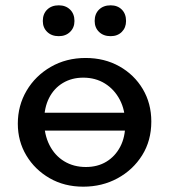

<svg xmlns="http://www.w3.org/2000/svg" viewBox="-20 -695 637 722"><path d="M117 -204V-271H482V-204ZM293 7Q222 7 166.5 -25Q111 -57 79 -110.5Q47 -164 47 -230Q47 -298 80 -354Q113 -410 171 -443.5Q229 -477 302 -477Q373 -477 429 -445.5Q485 -414 517 -360Q549 -306 549 -238Q549 -166 514.5 -111Q480 -56 422 -24.5Q364 7 293 7ZM303 -67Q347 -67 380 -87Q413 -107 432 -143Q451 -179 451 -228Q451 -281 430.5 -320Q410 -359 374.5 -381Q339 -403 293 -403Q250 -403 216.5 -383Q183 -363 164.5 -326.5Q146 -290 146 -240Q146 -189 166 -149.5Q186 -110 221.5 -88.5Q257 -67 303 -67ZM201 -559Q174 -559 157.5 -575Q141 -591 141 -616Q141 -643 157.5 -659Q174 -675 201 -675Q227 -675 243.5 -659Q260 -643 260 -616Q260 -591 243.5 -575Q227 -559 201 -559ZM396 -559Q369 -559 352.5 -575Q336 -591 336 -616Q336 -643 352.5 -659Q369 -675 396 -675Q422 -675 438 -659Q454 -643 454 -616Q454 -591 438 -575Q422 -559 396 -559Z"/></svg>

Font: Ysabeau SC SemiBold
Style: Regular
Weight: 600
Designer: Christian Thalmann (Catharsis Fonts)
Version: Version 2.001;gftools[0.9.30]; featfreeze: smcp